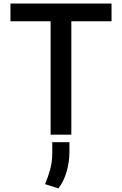

<svg xmlns="http://www.w3.org/2000/svg" viewBox="-20 -747 676 1065"><path d="M598.7 -727.3V-628.9H375.7V0H260.7V-628.9H38V-727.3ZM365.1 41.9V99.1Q364.7 150.2 349.8 204Q334.9 257.8 304 297.9L229.8 274.5Q246.8 235.4 258.3 192.5Q269.9 149.5 269.9 103.3V41.9Z"/></svg>

Font: Interface Medium
Style: Regular
Weight: 500
Designer: Rasmus Andersson
Foundry: rsms
Version: Version 1.8